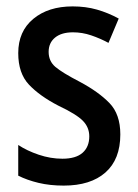

<svg xmlns="http://www.w3.org/2000/svg" viewBox="-20 -570 430 600"><path d="M356 -150Q356 -72 309.5 -31Q263 10 179 10Q136 10 100.5 1.5Q65 -7 37 -21V-117Q64 -99 101 -86.5Q138 -74 175 -74Q217 -74 238 -92.5Q259 -111 259 -144Q259 -172 239 -192.5Q219 -213 162 -240Q104 -270 70.5 -305.5Q37 -341 37 -404Q37 -472 84 -511Q131 -550 207 -550Q248 -550 283 -540Q318 -530 351 -512L319 -436Q293 -450 265 -459.5Q237 -469 208 -469Q172 -469 152 -452.5Q132 -436 132 -408Q132 -379 153 -361Q174 -343 230 -314Q288 -283 322 -248Q356 -213 356 -150Z"/></svg>

Font: Noto Sans Hebrew Condensed Medium
Style: Regular
Weight: 500
Width: 3
Designer: Monotype Design Team
Foundry: Monotype Imaging Inc.
Version: Version 2.004; ttfautohint (v1.8.4.7-5d5b)